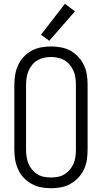

<svg xmlns="http://www.w3.org/2000/svg" viewBox="-20 -989 540 1017"><path d="M250 8Q277 8 303.5 3Q330 -2 353 -15Q376 -28 394.5 -47.5Q413 -67 424.5 -91.5Q436 -116 440 -142Q444 -168 444 -195V-540Q444 -567 440 -593.5Q436 -620 424.5 -644Q413 -668 394.5 -688Q376 -708 353 -720.5Q330 -733 303.5 -738Q277 -743 250 -743Q223 -743 197 -738Q171 -733 147.5 -720.5Q124 -708 105.5 -688Q87 -668 76 -644Q65 -620 60.5 -593.5Q56 -567 56 -540V-195Q56 -168 60.5 -142Q65 -116 76 -91.5Q87 -67 105.5 -47.5Q124 -28 147.5 -15Q171 -2 197 3Q223 8 250 8ZM250 -49Q231 -49 212.5 -52.5Q194 -56 178 -66Q162 -76 150 -90.5Q138 -105 131 -122Q124 -139 121 -157.5Q118 -176 118 -195V-540Q118 -559 121 -577.5Q124 -596 131 -613Q138 -630 150 -645Q162 -660 178 -669.5Q194 -679 212.5 -683Q231 -687 250 -687Q269 -687 287.5 -683Q306 -679 322 -669.5Q338 -660 350 -645Q362 -630 369.5 -613Q377 -596 379.5 -577.5Q382 -559 382 -540V-195Q382 -176 379.5 -157.5Q377 -139 369.5 -122Q362 -105 350 -90.5Q338 -76 322 -66Q306 -56 287.5 -52.5Q269 -49 250 -49ZM241 -773 377 -929 324 -969 197 -805Z"/></svg>

Font: Iosevka SS09 Light
Style: Regular
Weight: 300
Monospace: yes
Designer: Belleve Invis
Foundry: Belleve Invis
Version: Version 5.2.1; ttfautohint (v1.8.3)